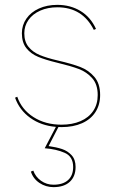

<svg xmlns="http://www.w3.org/2000/svg" viewBox="-20 -518 499 790"><path d="M220.5 4.5 180 83Q212 87.5 235.2 95.2Q258.5 103 274.8 120.8Q291 138.5 291 169Q291 208 267.2 230Q243.5 252 200 252Q168.5 252 142.5 234.8Q116.5 217.5 107 188L117 184Q126 209.5 148.8 225.8Q171.5 242 200 242Q239 242 260 223Q281 204 281 169Q281 126 246.2 110.8Q211.5 95.5 164 92L210 4Q149 -1 104.5 -33Q60 -65 42 -116L51 -120Q69 -67.5 117.8 -36.2Q166.5 -5 233 -5Q277.5 -5 311.2 -19.5Q345 -34 363.5 -61.5Q382 -89 382 -127Q382 -171 359.2 -196.5Q336.5 -222 304 -234.2Q271.5 -246.5 215 -260Q167.5 -271.5 137.2 -284Q107 -296.5 88.5 -319.8Q70 -343 70 -381Q70 -414.5 88.5 -441.2Q107 -468 140.2 -483Q173.5 -498 216 -498Q269.5 -498 311.2 -472.8Q353 -447.5 375 -399L366 -395Q319.5 -488 216 -488Q176.5 -488 145.5 -474.2Q114.5 -460.5 97.2 -436Q80 -411.5 80 -381Q80 -346.5 97.5 -325Q115 -303.5 143.8 -291.5Q172.5 -279.5 218 -269Q276 -255.5 310 -242.5Q344 -229.5 368 -202Q392 -174.5 392 -127Q392 -87 372.8 -57Q353.5 -27 317.5 -11Q281.5 5 233 5Z"/></svg>

Font: HK Grotesk Thin
Style: Regular
Weight: 100
Designer: Alfredo Marco Pradil
Foundry: Hanken Design Co.
Version: Version 3.001